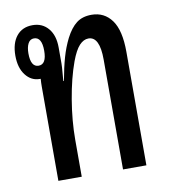

<svg xmlns="http://www.w3.org/2000/svg" viewBox="-64 -568 548 623"><g transform="rotate(-10 209.5 -256.0)"><path d="M79 0V-310Q79 -323 80 -336H77Q49 -336 30.5 -360Q12 -384 12 -424Q12 -465 31 -488.5Q50 -512 84 -512Q116 -512 135.5 -489Q155 -466 155 -426V-373Q155 -369 154.5 -360Q154 -351 151 -316H153Q161 -360 170 -391.5Q179 -423 193 -451Q209 -482 228.5 -497Q248 -512 278 -512Q320 -512 344.5 -478.5Q369 -445 369 -374V0H292V-362Q292 -438 255 -438Q239 -438 225 -423Q211 -408 198 -373Q179 -321 167.5 -252.5Q156 -184 156 -122V0ZM81 -379Q107 -379 107 -424Q107 -469 81 -469Q68 -469 61.5 -456.5Q55 -444 55 -424Q55 -379 81 -379Z"/></g></svg>

Font: Noto Sans Thai Looped UI Condensed
Style: Regular
Weight: 400
Width: 3
Designer: Cadson Demak Team
Foundry: Cadson Demak Co., Ltd.
Version: Version 1.000; ttfautohint (v1.8.4.7-5d5b)